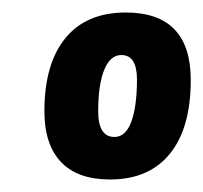

<svg xmlns="http://www.w3.org/2000/svg" viewBox="-20 -728 325 307"><path d="M156 -441Q104 -441 77.5 -469Q51 -497 51 -550Q51 -626 84.5 -667Q118 -708 181 -708Q285 -708 285 -600Q285 -523 251.5 -482Q218 -441 156 -441ZM163 -509Q181 -509 190 -533.5Q199 -558 199 -601Q199 -640 174 -640Q156 -640 146.5 -616Q137 -592 137 -550Q137 -509 163 -509Z"/></svg>

Font: Asap Condensed Condensed ExtraBold
Style: Italic
Weight: 800
Width: 3
Italic angle: -6°
Designer: Pablo Cosgaya
Foundry: Omnibus-Type
Version: Version 3.001; ttfautohint (v1.8.4.7-5d5b)